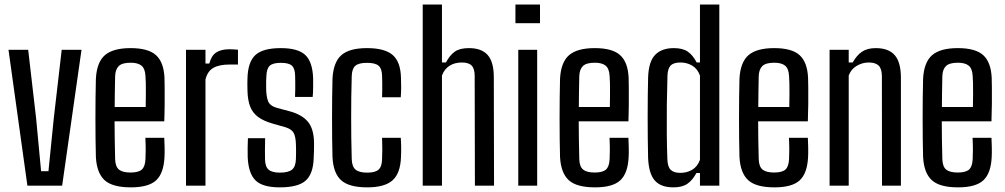

<svg xmlns="http://www.w3.org/2000/svg" viewBox="-20 -820 4440 848"><path d="M101 0 17.5 -600H104.5L139.5 -297.5L161.5 -64H194L217.5 -297.5L252.5 -600H340L254.5 0Z M558 7.5Q477 7.5 442.2 -24Q407.5 -55.5 403.5 -126Q402.5 -161.5 402 -205.8Q401.5 -250 401.5 -297.2Q401.5 -344.5 402 -390Q402.5 -435.5 403.5 -472.5Q407.5 -545.5 443.5 -576.5Q479.5 -607.5 557 -607.5Q635 -607.5 669.2 -576.2Q703.5 -545 706.5 -476Q707 -464.5 707.2 -432.8Q707.5 -401 707.2 -360.8Q707 -320.5 705.5 -284H486Q486 -243.5 486.8 -202Q487.5 -160.5 488.5 -117.5Q489.5 -84 505.5 -71Q521.5 -58 556.5 -58Q591.5 -58 606.2 -71Q621 -84 622.5 -117.5Q623.5 -132.5 623.5 -158Q623.5 -183.5 622 -211.5H705.5Q706.5 -195 707 -168.8Q707.5 -142.5 706.5 -126Q703 -54.5 669.5 -23.5Q636 7.5 558 7.5ZM486.5 -347.5H623.5Q624 -375 624.2 -403Q624.5 -431 624 -452.8Q623.5 -474.5 622.5 -483.5Q621 -516.5 605.2 -529.8Q589.5 -543 557 -543Q519.5 -543 504.5 -528.2Q489.5 -513.5 488.5 -483.5Q488 -450 487.2 -415.8Q486.5 -381.5 486.5 -347.5Z M801.5 0V-600H887.5V-539.5H904.5Q913.5 -574.5 935.2 -588.5Q957 -602.5 993.5 -602.5Q1003 -602.5 1012.5 -601.8Q1022 -601 1031 -600.5V-535H994Q948 -535 922.2 -520.2Q896.5 -505.5 887.5 -469V0Z M1216 7.5Q1139 7.5 1108 -23.8Q1077 -55 1074 -126Q1073.5 -148 1073.8 -168.5Q1074 -189 1075 -209.5H1151Q1150 -179.5 1150.2 -156.8Q1150.5 -134 1150.5 -117.5Q1151 -84 1166.2 -70.8Q1181.5 -57.5 1216 -57.5Q1253.5 -57.5 1269.8 -70.8Q1286 -84 1287 -118Q1287.5 -132.5 1287.5 -142.2Q1287.5 -152 1287.5 -161.2Q1287.5 -170.5 1287 -182.5Q1286 -216.5 1277 -233Q1268 -249.5 1241 -258L1184.5 -274Q1144.5 -285.5 1120.5 -303Q1096.5 -320.5 1085.2 -348.5Q1074 -376.5 1073 -420.5Q1072.5 -437.5 1072.5 -448.8Q1072.5 -460 1073 -473Q1074.5 -545 1107.2 -576.2Q1140 -607.5 1220.5 -607.5Q1296.5 -607.5 1328.5 -577Q1360.5 -546.5 1363 -474.5Q1363 -463.5 1363 -436.5Q1363 -409.5 1361 -392H1283Q1284 -408 1284 -425.2Q1284 -442.5 1284 -458Q1284 -473.5 1283.5 -484.5Q1283 -517 1269.5 -529.8Q1256 -542.5 1220.5 -542.5Q1185.5 -542.5 1171.5 -529.8Q1157.5 -517 1156.5 -484Q1156 -475 1155.5 -460.8Q1155 -446.5 1155.5 -428.5Q1156 -394 1164 -373.2Q1172 -352.5 1203 -343.5L1255.5 -329.5Q1312.5 -315 1339.8 -282.5Q1367 -250 1367 -185.5Q1367 -168.5 1366.8 -155Q1366.5 -141.5 1365.5 -124Q1364 -53.5 1330.8 -23Q1297.5 7.5 1216 7.5Z M1667.5 -390.5Q1668 -406 1668.2 -422.5Q1668.5 -439 1668.2 -455.2Q1668 -471.5 1667.5 -484.5Q1667 -517 1652 -529.8Q1637 -542.5 1601 -542.5Q1564.5 -542.5 1549.5 -529.5Q1534.5 -516.5 1533.5 -484Q1532 -437.5 1531.5 -392.2Q1531 -347 1531 -302Q1531 -257 1531.5 -211.2Q1532 -165.5 1533.5 -117.5Q1534.5 -84 1550.5 -70.8Q1566.5 -57.5 1602 -57.5Q1637.5 -57.5 1652.2 -71Q1667 -84.5 1667.5 -118Q1668.5 -138.5 1668.5 -160.2Q1668.5 -182 1667.5 -211.5H1750Q1751.5 -194 1751.8 -168.5Q1752 -143 1751 -126Q1748.5 -55 1714 -23.8Q1679.5 7.5 1602 7.5Q1521.5 7.5 1486.8 -23.8Q1452 -55 1448.5 -126Q1447.5 -161 1447 -205.2Q1446.5 -249.5 1446.5 -297.2Q1446.5 -345 1447 -390.2Q1447.5 -435.5 1448.5 -473Q1452.5 -545.5 1487.8 -576.5Q1523 -607.5 1601 -607.5Q1679.5 -607.5 1714.5 -577Q1749.5 -546.5 1751 -476Q1752 -456 1751.8 -432.5Q1751.5 -409 1750 -390.5Z M1847 0V-800H1932V-544H1949.5Q1966.5 -576 1988.5 -591.8Q2010.5 -607.5 2051 -607.5Q2107 -607.5 2134 -577Q2161 -546.5 2161 -478.5L2162 0H2077.5L2076.5 -485Q2076.5 -516.5 2063.2 -530.2Q2050 -544 2020 -544Q1988.5 -544 1965.8 -529.8Q1943 -515.5 1932 -486.5V0Z M2256.5 -717.5V-800H2365V-717.5ZM2269 0V-600H2352.5V0Z M2608 7.5Q2527 7.5 2492.2 -24Q2457.5 -55.5 2453.5 -126Q2452.5 -161.5 2452 -205.8Q2451.5 -250 2451.5 -297.2Q2451.5 -344.5 2452 -390Q2452.5 -435.5 2453.5 -472.5Q2457.5 -545.5 2493.5 -576.5Q2529.5 -607.5 2607 -607.5Q2685 -607.5 2719.2 -576.2Q2753.5 -545 2756.5 -476Q2757 -464.5 2757.2 -432.8Q2757.5 -401 2757.2 -360.8Q2757 -320.5 2755.5 -284H2536Q2536 -243.5 2536.8 -202Q2537.5 -160.5 2538.5 -117.5Q2539.5 -84 2555.5 -71Q2571.5 -58 2606.5 -58Q2641.5 -58 2656.2 -71Q2671 -84 2672.5 -117.5Q2673.5 -132.5 2673.5 -158Q2673.5 -183.5 2672 -211.5H2755.5Q2756.5 -195 2757 -168.8Q2757.5 -142.5 2756.5 -126Q2753 -54.5 2719.5 -23.5Q2686 7.5 2608 7.5ZM2536.5 -347.5H2673.5Q2674 -375 2674.2 -403Q2674.5 -431 2674 -452.8Q2673.5 -474.5 2672.5 -483.5Q2671 -516.5 2655.2 -529.8Q2639.5 -543 2607 -543Q2569.5 -543 2554.5 -528.2Q2539.5 -513.5 2538.5 -483.5Q2538 -450 2537.2 -415.8Q2536.5 -381.5 2536.5 -347.5Z M2954 7.5Q2898.5 7.5 2872 -22.8Q2845.5 -53 2842.5 -121.5Q2841.5 -161.5 2841 -208Q2840.5 -254.5 2840.5 -302.2Q2840.5 -350 2841 -395.5Q2841.5 -441 2842.5 -478.5Q2845 -549 2874 -578.2Q2903 -607.5 2956 -607.5Q2995.5 -607.5 3018 -591.8Q3040.5 -576 3057 -544H3071.5V-800H3157V0H3071.5V-56H3056Q3039 -24.5 3016.2 -8.5Q2993.5 7.5 2954 7.5ZM2984.5 -56.5Q3014 -56.5 3037.2 -70.2Q3060.5 -84 3071.5 -114V-486.5Q3060.5 -516.5 3037.2 -530.2Q3014 -544 2985 -544Q2955 -544 2942 -530.5Q2929 -517 2928 -486.5Q2926 -425 2925.2 -359Q2924.5 -293 2925 -230.8Q2925.5 -168.5 2927.5 -117.5Q2928.5 -83.5 2942.2 -70Q2956 -56.5 2984.5 -56.5Z M3400.5 7.5Q3319.5 7.5 3284.8 -24Q3250 -55.5 3246 -126Q3245 -161.5 3244.5 -205.8Q3244 -250 3244 -297.2Q3244 -344.5 3244.5 -390Q3245 -435.5 3246 -472.5Q3250 -545.5 3286 -576.5Q3322 -607.5 3399.5 -607.5Q3477.5 -607.5 3511.8 -576.2Q3546 -545 3549 -476Q3549.5 -464.5 3549.8 -432.8Q3550 -401 3549.8 -360.8Q3549.5 -320.5 3548 -284H3328.5Q3328.5 -243.5 3329.2 -202Q3330 -160.5 3331 -117.5Q3332 -84 3348 -71Q3364 -58 3399 -58Q3434 -58 3448.8 -71Q3463.5 -84 3465 -117.5Q3466 -132.5 3466 -158Q3466 -183.5 3464.5 -211.5H3548Q3549 -195 3549.5 -168.8Q3550 -142.5 3549 -126Q3545.5 -54.5 3512 -23.5Q3478.5 7.5 3400.5 7.5ZM3329 -347.5H3466Q3466.5 -375 3466.8 -403Q3467 -431 3466.5 -452.8Q3466 -474.5 3465 -483.5Q3463.5 -516.5 3447.8 -529.8Q3432 -543 3399.5 -543Q3362 -543 3347 -528.2Q3332 -513.5 3331 -483.5Q3330.5 -450 3329.8 -415.8Q3329 -381.5 3329 -347.5Z M3644 0V-600H3728.5V-544H3746Q3763.5 -575.5 3787 -591.5Q3810.5 -607.5 3848 -607.5Q3904 -607.5 3931.2 -577Q3958.5 -546.5 3959 -478.5V0H3875.5L3875 -485Q3874.5 -516.5 3860.8 -530.2Q3847 -544 3817 -544Q3788.5 -544 3763.5 -529Q3738.5 -514 3728.5 -486.5V0Z M4211.5 7.5Q4130.5 7.5 4095.8 -24Q4061 -55.5 4057 -126Q4056 -161.5 4055.5 -205.8Q4055 -250 4055 -297.2Q4055 -344.5 4055.5 -390Q4056 -435.5 4057 -472.5Q4061 -545.5 4097 -576.5Q4133 -607.5 4210.5 -607.5Q4288.5 -607.5 4322.8 -576.2Q4357 -545 4360 -476Q4360.5 -464.5 4360.8 -432.8Q4361 -401 4360.8 -360.8Q4360.5 -320.5 4359 -284H4139.5Q4139.5 -243.5 4140.2 -202Q4141 -160.5 4142 -117.5Q4143 -84 4159 -71Q4175 -58 4210 -58Q4245 -58 4259.8 -71Q4274.5 -84 4276 -117.5Q4277 -132.5 4277 -158Q4277 -183.5 4275.5 -211.5H4359Q4360 -195 4360.5 -168.8Q4361 -142.5 4360 -126Q4356.5 -54.5 4323 -23.5Q4289.5 7.5 4211.5 7.5ZM4140 -347.5H4277Q4277.5 -375 4277.8 -403Q4278 -431 4277.5 -452.8Q4277 -474.5 4276 -483.5Q4274.5 -516.5 4258.8 -529.8Q4243 -543 4210.5 -543Q4173 -543 4158 -528.2Q4143 -513.5 4142 -483.5Q4141.5 -450 4140.8 -415.8Q4140 -381.5 4140 -347.5Z"/></svg>

Font: Big Shoulders
Style: Regular
Weight: 400
Designer: Patric King
Foundry: XO Type Co
Version: Version 2.002